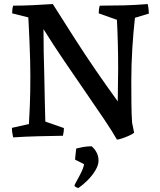

<svg xmlns="http://www.w3.org/2000/svg" viewBox="-20 -671 793 949"><path d="M558 19Q536 -20 495 -81Q454 -142 402.5 -216.5Q351 -291 297 -370.5Q243 -450 195 -527Q195 -477 196 -416Q197 -355 199 -293Q200 -228 201.5 -169Q203 -110 204 -70L296 -38Q296 -21 291 0Q229 1 167.5 2.5Q106 4 45 8Q42 -4 40.5 -15.5Q39 -27 39 -39L123 -58Q125 -91 127.5 -149.5Q130 -208 130 -295Q130 -328 129 -372Q128 -416 126 -459.5Q124 -503 122.5 -537Q121 -571 120 -585L40 -605Q40 -614 41 -623.5Q42 -633 45 -643Q94 -643 143 -645.5Q192 -648 241 -651Q299 -559 350 -479.5Q401 -400 452.5 -325Q504 -250 562 -170Q562 -210 563 -252Q564 -294 564 -334Q564 -454 558 -573L468 -605Q468 -614 469 -623.5Q470 -633 473 -643Q532 -643 591.5 -644.5Q651 -646 710 -651Q713 -639 714 -627.5Q715 -616 716 -604L647 -583Q639 -513 634 -432Q629 -351 629 -270Q629 -221 629.5 -163.5Q630 -106 633 -64L643 -15Q635 -8 617 0Q599 8 582 13.5Q565 19 558 19ZM368 258Q362 258 355 253.5Q348 249 348 247Q348 244 355 231Q362 218 371.5 200.5Q381 183 388 166.5Q395 150 395 140L351 118Q351 114 352.5 101.5Q354 89 355 77.5Q356 66 357 63Q368 60 389 56Q410 52 433 52Q467 82 467 123Q467 145 451.5 171Q436 197 413 220Q390 243 368 258Z"/></svg>

Font: Labrada Medium
Style: Regular
Weight: 500
Designer: Mercedes Jáuregui
Foundry: Omnibus-Type Team
Version: Version 1.000; ttfautohint (v1.8.4.7-5d5b)